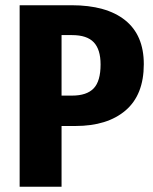

<svg xmlns="http://www.w3.org/2000/svg" viewBox="-20 -713 584 733"><path d="M529 -468Q529 -351 459.5 -291.5Q390 -232 268 -232H215V0H55V-693H253Q386 -693 457.5 -636Q529 -579 529 -468ZM364 -467Q364 -524 338 -551.5Q312 -579 255 -579H215V-348H255Q311 -348 337.5 -375.5Q364 -403 364 -467Z"/></svg>

Font: Fira Sans Condensed
Style: Bold
Weight: 700
Width: 3
Designer: bBox Type GmbH & Carrois Corporate GbR & Edenspiekermann AG
Foundry: bBox Type GmbH & Carrois Corporate GbR & Edenspiekermann AG
Version: Version 4.301